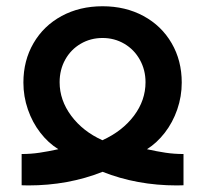

<svg xmlns="http://www.w3.org/2000/svg" viewBox="-20 -578 640 599"><path d="M162 -112.5Q130.5 -132 105.8 -164Q81 -196 67 -236.5Q53 -277 53 -320.5Q53 -389 84.5 -443.2Q116 -497.5 172.2 -528Q228.5 -558.5 300 -558.5Q371.5 -558.5 427.8 -528Q484 -497.5 515.5 -443.2Q547 -389 547 -320.5Q547 -277 533 -236.5Q519 -196 494.2 -164Q469.5 -132 438.5 -112.5Q470 -105.5 496.8 -101.5Q523.5 -97.5 552.5 -97.5V0L532 0.5Q407 0.5 300 -42Q193 0.5 68 0.5L47.5 0V-97.5Q76 -97.5 103 -101.5Q130 -105.5 162 -112.5ZM299.5 -140.5Q362 -169 398 -217Q434 -265 434 -321.5Q434 -360 416.2 -391.8Q398.5 -423.5 367.8 -441.5Q337 -459.5 300 -459.5Q262.5 -459.5 231.8 -441.5Q201 -423.5 183.5 -392Q166 -360.5 166 -321.5Q166 -265.5 202.2 -216.8Q238.5 -168 299.5 -140.5Z"/></svg>

Font: JuliaMono SemiBold
Style: Regular
Weight: 600
Monospace: yes
Designer: cormullion
Foundry: corm
Version: Version 0.055; ttfautohint (v1.8.4)